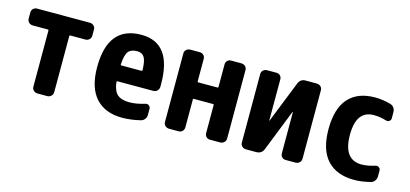

<svg xmlns="http://www.w3.org/2000/svg" viewBox="-52 -869 2604 1218"><g transform="rotate(15 1250.0 -260.0)"><path d="M422.9 -519.5Q437.5 -519.5 448.2 -509.8Q459 -500 459 -485.4V-444.3Q459 -429.7 448.7 -419.4Q438.5 -409.2 422.9 -409.2H323.2Q318.4 -409.2 318.4 -404.3V-35.2Q318.4 -20.5 307.6 -10.3Q296.9 0 282.2 0H217.8Q203.1 0 192.4 -9.8Q181.6 -19.5 181.6 -35.2V-404.3Q181.6 -409.2 176.8 -409.2H77.1Q62.5 -409.2 51.8 -418.9Q41 -428.7 41 -444.3V-485.4Q41 -500 51.3 -509.8Q61.5 -519.5 77.1 -519.5Z M818.4 -309.6Q823.2 -309.6 823.2 -314.5Q822.3 -375 807.6 -398.9Q793 -422.9 759.8 -422.9Q719.7 -422.9 702.1 -400.4Q684.6 -377.9 680.7 -314.5Q680.7 -310.5 685.5 -309.6ZM759.8 -530.3Q960 -530.3 960 -259.8V-241.2Q959 -226.6 948.7 -216.3Q938.5 -206.1 922.9 -206.1H688.5Q683.6 -206.1 682.6 -200.2Q689.5 -142.6 715.8 -119.6Q742.2 -96.7 794.9 -96.7Q839.8 -96.7 896.5 -114.3Q909.2 -118.2 919.4 -110.4Q929.7 -102.5 929.7 -89.8V-49.8Q929.7 -34.2 920.4 -22Q911.1 -9.8 896.5 -5.9Q833 9.8 775.4 9.8Q663.1 9.8 601.6 -58.1Q540 -126 540 -259.8Q540 -530.3 759.8 -530.3Z M1418 -519.5Q1432.6 -519.5 1443.4 -509.8Q1454.1 -500 1454.1 -485.4V-35.2Q1454.1 -20.5 1443.4 -10.3Q1432.6 0 1418 0H1350.6Q1335.9 0 1326.2 -9.8Q1316.4 -19.5 1316.4 -35.2V-218.8Q1316.4 -223.6 1310.5 -223.6H1184.6Q1179.7 -223.6 1179.7 -218.8V-35.2Q1179.7 -20.5 1169.9 -10.3Q1160.2 0 1144.5 0H1082Q1067.4 0 1056.6 -9.8Q1045.9 -19.5 1045.9 -35.2V-485.4Q1045.9 -500 1056.6 -509.8Q1067.4 -519.5 1082 -519.5H1144.5Q1159.2 -519.5 1169.4 -509.8Q1179.7 -500 1179.7 -485.4V-335.9Q1179.7 -332 1184.6 -332H1310.5Q1315.4 -332 1316.4 -335.9V-485.4Q1316.4 -500 1326.2 -509.8Q1335.9 -519.5 1350.6 -519.5Z M1913.1 -519.5Q1927.7 -519.5 1938.5 -509.8Q1949.2 -500 1949.2 -485.4V-35.2Q1949.2 -20.5 1938.5 -10.3Q1927.7 0 1913.1 0H1847.7Q1833 0 1823.2 -9.8Q1813.5 -19.5 1813.5 -35.2V-304.7Q1813.5 -305.7 1812 -305.7Q1810.5 -305.7 1810.5 -304.7L1703.1 -33.2Q1690.4 0 1654.3 0H1586.9Q1572.3 0 1561.5 -9.8Q1550.8 -19.5 1550.8 -35.2V-485.4Q1550.8 -500 1561.5 -509.8Q1572.3 -519.5 1586.9 -519.5H1648.4Q1663.1 -519.5 1672.9 -509.8Q1682.6 -500 1682.6 -485.4V-214.8Q1682.6 -213.9 1683.6 -213.9Q1684.6 -213.9 1684.6 -214.8L1793 -487.3Q1805.7 -520.5 1841.8 -519.5Z M2407.2 -112.3Q2418.9 -116.2 2429.7 -109.4Q2440.4 -102.5 2440.4 -89.8V-49.8Q2440.4 -34.2 2430.7 -21.5Q2420.9 -8.8 2406.2 -4.9Q2346.7 9.8 2299.8 9.8Q2183.6 9.8 2121.6 -57.6Q2059.6 -125 2059.6 -259.8Q2059.6 -394.5 2119.6 -462.4Q2179.7 -530.3 2294.9 -530.3Q2342.8 -530.3 2396.5 -515.6Q2411.1 -511.7 2420.4 -499Q2429.7 -486.3 2429.7 -469.7V-429.7Q2429.7 -417 2419.4 -410.2Q2409.2 -403.3 2397.5 -407.2Q2355.5 -419.9 2315.4 -419.9Q2200.2 -419.9 2200.2 -259.8Q2200.2 -96.7 2320.3 -96.7Q2362.3 -97.7 2407.2 -112.3Z"/></g></svg>

Font: Rounded-L Mgen+ 1m bold
Style: Bold
Weight: 700
Designer: [Source Han Sans]
Ryoko NISHIZUKA  (kana & ideographs); Paul D. Hunt (Latin, Greek & Cyrillic); Wenlong ZHANG  (bopomofo
Version: Version 1.059.20150602